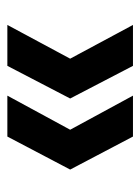

<svg xmlns="http://www.w3.org/2000/svg" viewBox="52 -562 390 535"><g transform="rotate(-90 247.5 -295.0)"><path d="M331 -120 240 -295 331 -470H445L351 -295L445 -120ZM134 -120 42 -295 134 -470H248L153 -295L248 -120Z"/></g></svg>

Font: DM Sans 10pt SemiBold
Style: Regular
Weight: 600
Version: Version 4.004;gftools[0.9.30]